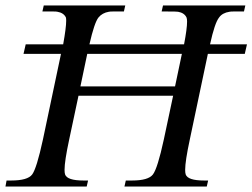

<svg xmlns="http://www.w3.org/2000/svg" viewBox="-24 -682 923 702"><path d="M777 -618Q761 -598 744 -520H879L871 -485H736L670 -172Q653 -93 653 -61Q653 -50 655 -44Q663 -22 722 -22H737L732 0H431L436 -22H459Q518 -22 535 -44Q552 -66 575 -172L609 -332H263L229 -172Q212 -93 212 -61Q212 -50 214 -44Q222 -22 281 -22H298L293 0H-4L0 -22H17Q77 -22 93.5 -44Q110 -66 133 -172L199 -485H62L70 -520H207Q218 -581 218 -606Q218 -614 217 -618Q209 -635 186 -639Q182 -640 171 -640H131L136 -662H434L429 -640H389Q379 -640 374 -639Q350 -635 336 -618Q321 -599 303 -520H649Q660 -577 660 -603Q660 -613 658 -618Q650 -635 627 -639Q622 -640 585 -640H567L572 -662H873L868 -640H830Q820 -640 815 -639Q789 -635 777 -618ZM641 -485H295L270 -366H616Z"/></svg>

Font: New Athena Unicode
Style: Italic
Weight: 400
Designer: J. Rusten 1997; rev. by R. Hancock 2001, 2002, rev. by D. Mastronarde 2002-2019
Foundry: Society for Classical Studies (formerly American Philological Association)
Version: Version 5.008